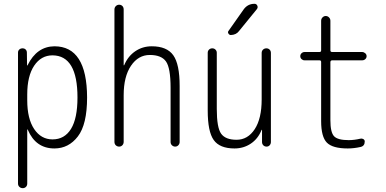

<svg xmlns="http://www.w3.org/2000/svg" viewBox="-20 -775 2040 1015"><path d="M124 -275.4V-245.1Q124 -147.5 160.6 -92.8Q197.3 -38.1 257.8 -38.1Q321.3 -38.1 355.5 -93.8Q389.6 -149.4 389.6 -259.8Q389.6 -481.4 257.8 -482.4Q197.3 -482.4 160.6 -427.7Q124 -373 124 -275.4ZM75.2 195.3V-497.1Q75.2 -506.8 82 -513.2Q88.9 -519.5 99.1 -519.5Q109.4 -519.5 115.7 -513.2Q122.1 -506.8 122.1 -497.1L123 -429.7Q123 -428.7 124 -428.7Q126 -428.7 126 -430.7Q174.8 -529.3 267.6 -530.3Q439.5 -530.3 440.4 -259.8Q440.4 -117.2 391.6 -53.7Q342.8 9.8 267.6 9.8Q168.9 9.8 127 -88.9Q127 -90.8 126 -90.8Q124 -90.8 124 -89.8V195.3Q124 206.1 117.2 212.9Q110.4 219.7 100.1 219.7Q89.8 219.7 82.5 212.9Q75.2 206.1 75.2 195.3Z M585 -25.4V-724.6Q585 -735.4 592.3 -742.7Q599.6 -750 609.9 -750Q620.1 -750 627 -743.2Q633.8 -736.3 633.8 -724.6V-430.7Q633.8 -429.7 635.7 -429.7Q636.7 -429.7 636.7 -430.7Q656.2 -477.5 694.8 -503.9Q733.4 -530.3 782.2 -530.3Q862.3 -530.3 896 -482.9Q929.7 -435.5 929.7 -320.3V-24.4Q929.7 -14.6 922.9 -7.3Q916 0 906.2 0Q896.5 0 889.2 -6.8Q881.8 -13.7 881.8 -24.4V-310.5Q881.8 -416 857.4 -450.2Q833 -484.4 772 -484.4Q710.9 -484.4 672.4 -427.2Q633.8 -370.1 633.8 -271.5V-25.4Q633.8 -14.6 627 -7.3Q620.1 0 609.9 0Q599.6 0 592.3 -6.8Q585 -13.7 585 -25.4Z M1219.7 9.8Q1141.6 9.8 1109.9 -34.7Q1078.1 -79.1 1078.1 -190.4V-496.1Q1078.1 -505.9 1085 -512.7Q1091.8 -519.5 1102.1 -519.5Q1112.3 -519.5 1119.1 -512.7Q1126 -505.9 1126 -496.1V-199.2Q1126 -100.6 1148.9 -68.4Q1171.9 -36.1 1230.5 -36.1Q1290 -36.1 1326.7 -92.3Q1363.3 -148.4 1363.3 -249V-495.1Q1363.3 -505.9 1370.6 -512.7Q1377.9 -519.5 1388.2 -519.5Q1398.4 -519.5 1405.3 -512.7Q1412.1 -505.9 1412.1 -495.1V-24.4Q1412.1 -14.6 1405.8 -7.3Q1399.4 0 1389.2 0Q1378.9 0 1372.1 -6.8Q1365.2 -13.7 1365.2 -24.4V-87.9Q1365.2 -88.9 1364.3 -88.9Q1362.3 -88.9 1362.3 -86.9Q1343.8 -41 1305.7 -15.6Q1267.6 9.8 1219.7 9.8ZM1325.2 -754.9Q1335.9 -754.9 1340.3 -745.1Q1344.7 -735.4 1337.9 -726.6L1243.2 -610.4Q1228.5 -590.8 1200.2 -589.8Q1192.4 -589.8 1187.5 -597.7Q1182.6 -605.5 1188.5 -612.3L1267.6 -724.6Q1289.1 -754.9 1325.2 -754.9Z M1589.8 -456.1Q1581.1 -456.1 1574.2 -462.4Q1567.4 -468.8 1567.4 -478Q1567.4 -487.3 1574.2 -493.7Q1581.1 -500 1589.8 -500H1668.9Q1677.7 -500 1677.7 -508.8V-665Q1677.7 -675.8 1685.1 -683.1Q1692.4 -690.4 1702.1 -690.4Q1711.9 -690.4 1719.2 -683.1Q1726.6 -675.8 1726.6 -665V-508.8Q1726.6 -500 1736.3 -500H1894.5Q1903.3 -500 1910.6 -493.7Q1918 -487.3 1918 -478Q1918 -468.8 1911.1 -462.4Q1904.3 -456.1 1894.5 -456.1H1736.3Q1727.5 -456.1 1726.6 -447.3V-139.6Q1726.6 -75.2 1746.1 -54.7Q1765.6 -34.2 1823.2 -34.2Q1852.5 -34.2 1885.7 -42Q1893.6 -43.9 1900.9 -39.6Q1908.2 -35.2 1908.2 -27.3Q1908.2 -2.9 1885.7 2Q1850.6 9.8 1818.4 9.8Q1738.3 9.8 1708 -21Q1677.7 -51.8 1677.7 -134.8V-447.3Q1677.7 -456.1 1668.9 -456.1Z"/></svg>

Font: Rounded Mgen+ 2m light
Style: Regular
Weight: 200
Designer: [Source Han Sans]
Ryoko NISHIZUKA  (kana & ideographs); Paul D. Hunt (Latin, Greek & Cyrillic); Wenlong ZHANG  (bopomofo
Version: Version 1.059.20150602